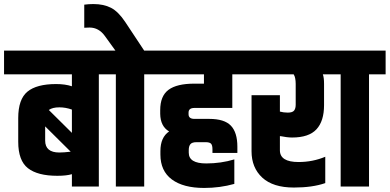

<svg xmlns="http://www.w3.org/2000/svg" viewBox="-60 -921 1924 948"><path d="M163 -297V-227Q163 -168 233 -168Q255 -168 289 -172ZM295 -265V-380Q264 -391 233 -391Q199 -391 181 -378ZM-40 -671H510V-554H428V0H295V-61Q268 -53 223 -53Q126 -53 78 -90.5Q30 -128 30 -221V-338Q30 -431 75.5 -468.5Q121 -506 217 -506Q262 -506 295 -495V-554H-40Z M652 -671H734V-554H652V0H512V-554H430V-671H510L458 -743Q428 -785 382 -785Q366 -785 356 -784V-898Q378 -901 401 -901Q452 -901 488 -882.5Q524 -864 558 -813Z M732 -158V-175Q732 -243 775 -272Q732 -297 731 -359V-377Q731 -447 772 -477.5Q813 -508 900 -508H947V-554H654V-671H1182V-554H1087V-388H900Q871 -388 871 -365V-357Q871 -334 900 -334H973Q1048 -334 1080 -300.5Q1112 -267 1112 -197V-166H989V-184Q989 -204 982 -211.5Q975 -219 955 -219H911Q888 -219 880 -209Q872 -199 872 -180V-167Q872 -114 958 -114Q1031 -114 1097 -134V-13Q1026 7 948 7Q845 7 788.5 -35Q732 -77 732 -158Z M1546 -147V-17Q1483 5 1391 5Q1288 5 1235 -44Q1182 -93 1182 -174V-451H1322V-370Q1340 -365 1361 -365Q1384 -365 1392 -375Q1400 -385 1400 -404V-507Q1400 -522 1397.5 -534Q1395 -546 1392 -550L1390 -554H1102V-671H1619V-554H1534Q1540 -538 1540 -507V-402Q1540 -323 1502.5 -282.5Q1465 -242 1382 -242Q1369 -242 1354 -244Q1339 -246 1330 -248L1322 -249V-179Q1322 -121 1414 -121Q1484 -121 1546 -147Z M1622 -554H1540V-671H1844V-554H1762V0H1622Z"/></svg>

Font: Khand Black
Style: Regular
Weight: 900
Designer: Sanchit Sawaria and Jyotish Sonowal (Devanagari), Satya Rajpurohit (Latin)
Foundry: Indian Type Foundry
Version: Version 2.000;PS 1.0;hotconv 1.0.79;makeotf.lib2.5.61930